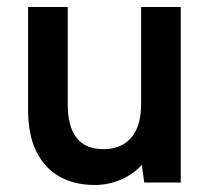

<svg xmlns="http://www.w3.org/2000/svg" viewBox="-20 -520 600 547"><path d="M495 0H391L384 -50Q359 -23 324 -8Q289 7 250 7Q191 7 148.5 -17.5Q106 -42 83 -89.5Q60 -137 60 -207V-500H173V-222Q173 -160 198 -127.5Q223 -95 275 -95Q325 -95 353.5 -127.5Q382 -160 382 -224V-500H495Z"/></svg>

Font: Albert Sans SemiBold
Style: Regular
Weight: 600
Designer: Andreas Rasmussen
Foundry: a.Foundry
Version: Version 1.025